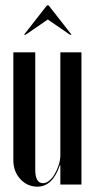

<svg xmlns="http://www.w3.org/2000/svg" viewBox="-20 -691 357 719"><path d="M204 -72Q177 8 120 8Q82 8 56 -20.5Q30 -49 30 -91V-495H112V-56Q112 -5 141 -5Q153 -5 164.5 -14.5Q176 -24 185 -39.5Q194 -55 200 -73.5Q206 -92 206 -110V-495H285V0H206V-72ZM156 -671H162L248 -561H242L159 -618L76 -561H70Z"/></svg>

Font: Moniqa SemBd Narrow Display
Style: Regular
Weight: 600
Width: 4
Designer: Rajesh Rajput
Foundry: Rajesh Rajput
Version: Version 1.000